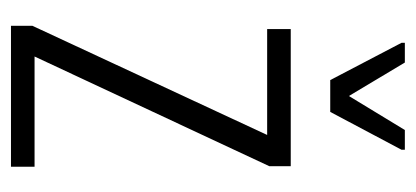

<svg xmlns="http://www.w3.org/2000/svg" viewBox="-224 -534 758 350"><g transform="rotate(90 155.0 -359.0)"><path d="M27 0V-39L226 -467H33V-510H283V-471L83 -43H284V0ZM126 -582 58 -712V-718H94L155 -616L217 -718H253V-712L184 -582Z"/></g></svg>

Font: Saira ExtraCondensed Light
Style: Regular
Weight: 300
Width: 2
Designer: Hector Gatti with collaboration of the Omnibus-Type team
Foundry: Omnibus-Type
Version: Version 1.101